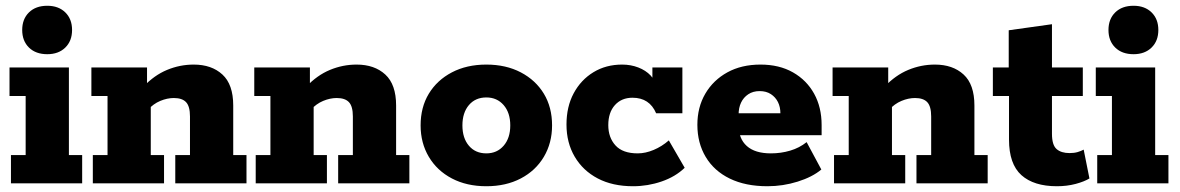

<svg xmlns="http://www.w3.org/2000/svg" viewBox="-20 -636 4092 666"><path d="M18 0V-98H69V-303H13V-402H219V-98H265V0ZM144 -448Q104 -448 80.5 -471Q57 -494 57 -532Q57 -570 80.5 -593Q104 -616 144 -616Q183 -616 206.5 -593Q230 -570 230 -532Q230 -494 206.5 -471Q183 -448 144 -448Z M302 0V-98H353V-303H297V-402H490V-337L477 -335Q515 -375 559.5 -393.5Q604 -412 652 -412Q714 -412 751.5 -377.5Q789 -343 789 -270V-98H835V0H588V-98H639V-232Q639 -267 625.5 -281.5Q612 -296 583 -296Q560 -296 536 -286Q512 -276 493 -255L503 -290V-98H549V0Z M867 0V-98H918V-303H862V-402H1055V-337L1042 -335Q1080 -375 1124.5 -393.5Q1169 -412 1217 -412Q1279 -412 1316.5 -377.5Q1354 -343 1354 -270V-98H1400V0H1153V-98H1204V-232Q1204 -267 1190.5 -281.5Q1177 -296 1148 -296Q1125 -296 1101 -286Q1077 -276 1058 -255L1068 -290V-98H1114V0Z M1667 10Q1599 10 1547.5 -17Q1496 -44 1467.5 -92Q1439 -140 1439 -201Q1439 -264 1467.5 -311Q1496 -358 1547.5 -385Q1599 -412 1667 -412Q1735 -412 1786.5 -385Q1838 -358 1866.5 -311Q1895 -264 1895 -201Q1895 -140 1866.5 -92Q1838 -44 1786.5 -17Q1735 10 1667 10ZM1667 -104Q1704 -104 1727 -130.5Q1750 -157 1750 -201Q1750 -245 1727 -271.5Q1704 -298 1667 -298Q1629 -298 1606.5 -271.5Q1584 -245 1584 -201Q1584 -157 1606.5 -130.5Q1629 -104 1667 -104Z M2176 10Q2105 10 2053.5 -17Q2002 -44 1973.5 -92.5Q1945 -141 1945 -204Q1945 -266 1970 -312.5Q1995 -359 2038.5 -385.5Q2082 -412 2138 -412Q2168 -412 2194 -402Q2220 -392 2237 -374Q2254 -356 2256 -332L2243 -331V-402H2347V-243H2256Q2233 -297 2174 -297Q2136 -297 2113 -271.5Q2090 -246 2090 -202Q2090 -159 2115 -131.5Q2140 -104 2192 -104Q2219 -104 2247.5 -116Q2276 -128 2300 -149L2355 -54Q2323 -23 2275 -6.5Q2227 10 2176 10Z M2642 10Q2566 10 2511.5 -16.5Q2457 -43 2428 -91.5Q2399 -140 2399 -203Q2399 -264 2426.5 -311Q2454 -358 2503 -385Q2552 -412 2618 -412Q2683 -412 2730.5 -385Q2778 -358 2804 -311Q2830 -264 2830 -202V-167H2476V-243H2687Q2687 -265 2678.5 -282Q2670 -299 2654 -309.5Q2638 -320 2615 -320Q2592 -320 2575.5 -309Q2559 -298 2550.5 -280Q2542 -262 2542 -238V-202Q2542 -155 2570.5 -129.5Q2599 -104 2654 -104Q2689 -104 2721 -113.5Q2753 -123 2778 -143L2829 -48Q2798 -22 2747 -6Q2696 10 2642 10Z M2873 0V-98H2924V-303H2868V-402H3061V-337L3048 -335Q3086 -375 3130.5 -393.5Q3175 -412 3223 -412Q3285 -412 3322.5 -377.5Q3360 -343 3360 -270V-98H3406V0H3159V-98H3210V-232Q3210 -267 3196.5 -281.5Q3183 -296 3154 -296Q3131 -296 3107 -286Q3083 -276 3064 -255L3074 -290V-98H3120V0Z M3646 10Q3566 10 3523 -28.5Q3480 -67 3480 -152V-303H3424V-402H3479V-531L3629 -552V-402H3736V-303H3629V-172Q3629 -133 3645 -119Q3661 -105 3690 -105Q3706 -105 3718 -108.5Q3730 -112 3739 -117L3759 -17Q3741 -6 3711 2Q3681 10 3646 10Z M3786 0V-98H3837V-303H3781V-402H3987V-98H4033V0ZM3912 -448Q3872 -448 3848.5 -471Q3825 -494 3825 -532Q3825 -570 3848.5 -593Q3872 -616 3912 -616Q3951 -616 3974.5 -593Q3998 -570 3998 -532Q3998 -494 3974.5 -471Q3951 -448 3912 -448Z"/></svg>

Font: Rokkitt SemiBold ExtraBold
Style: Regular
Weight: 800
Version: Version 3.103